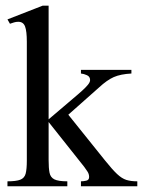

<svg xmlns="http://www.w3.org/2000/svg" viewBox="-20 -647 497 667"><path d="M457 0H261.2V-17.1Q269.5 -17.1 279.5 -19.3Q289.6 -21.5 289.6 -32.2Q289.6 -42.5 283.7 -51.3Q277.8 -60.1 272.5 -67.4L148.9 -223.1V-91.3Q148.9 -63 152.1 -46.9Q155.3 -30.8 168.9 -23.9Q182.6 -17.1 213.9 -17.1V0H5.9V-17.1Q36.1 -17.1 50.5 -22.7Q64.9 -28.3 69.1 -43.7Q73.2 -59.1 73.2 -88.9V-502Q73.2 -538.6 67.1 -554.9Q61 -571.3 43.5 -571.3Q35.6 -571.3 28.6 -569.1Q21.5 -566.9 14.6 -564.5L5.9 -579.6L128.4 -627.4H148.9V-232.4L251 -319.3Q255.9 -323.7 265.9 -332.5Q275.9 -341.3 284.4 -351.3Q293 -361.3 293 -368.7Q293 -380.9 282.2 -385.7Q271.5 -390.6 261.2 -391.6V-404.3H436.5V-391.6Q398.9 -389.6 375.2 -379.2Q351.6 -368.7 324.2 -343.3L217.3 -248.5L344.7 -89.8Q370.1 -58.1 386.7 -42.5Q403.3 -26.9 418.9 -22Q434.6 -17.1 457 -17.1Z"/></svg>

Font: Scheherazade New
Style: Regular
Weight: 400
Designer: SIL International
Foundry: SIL International
Version: Version 4.000